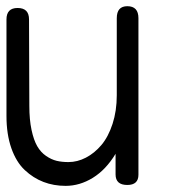

<svg xmlns="http://www.w3.org/2000/svg" viewBox="-20 -586 569 623"><path d="M74.2 -522.9 75.2 -242.2Q75.2 -197.8 82.3 -164.6Q89.4 -131.3 100.8 -111.6Q112.3 -91.8 129.4 -80.1Q146.5 -68.4 163.6 -64.2Q180.7 -60.1 202.1 -60.1Q231 -60.1 258.8 -74.5Q286.6 -88.9 309.1 -115.5Q331.5 -142.1 345.2 -184.1Q358.9 -226.1 358.9 -276.9V-526.9Q358.9 -565.9 393.1 -565.9Q429.2 -565.9 429.2 -526.9V-19Q429.2 14.2 393.1 14.2Q355 14.2 355 -20V-86.9Q323.7 -35.2 281.2 -9Q238.8 17.1 192.9 17.1Q154.3 17.1 121.1 4.4Q87.9 -8.3 60.3 -34.2Q32.7 -60.1 16.8 -105.2Q1 -150.4 1 -210V-522.9Q1 -560.1 37.1 -560.1Q74.2 -560.1 74.2 -522.9Z"/></svg>

Font: BPreplay
Style: Regular
Weight: 400
Designer: Magenta/George Triantafyllakos
Foundry: Magenta/George Triantafyllakos
Version: Version 1.00